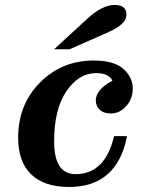

<svg xmlns="http://www.w3.org/2000/svg" viewBox="-20 -744 592 774"><path d="M258.3 9.8Q159.2 9.8 106.2 -40.5Q53.2 -90.8 53.2 -189.5Q53.2 -322.8 141.4 -411.4Q229.5 -500 357.9 -500Q439.9 -500 477.5 -466.1Q515.1 -432.1 515.1 -387.7Q515.1 -345.2 488.5 -315.9Q461.9 -286.6 427.2 -286.6Q397.9 -286.6 382.1 -301.5Q366.2 -316.4 366.2 -338.9Q366.2 -382.3 433.1 -418.9Q418.9 -449.2 367.2 -449.2Q297.4 -449.2 247.8 -376.5Q198.2 -303.7 198.2 -173.8Q198.2 -42 284.7 -42Q403.8 -42 439.9 -195.3H492.2Q452.1 9.8 258.3 9.8ZM260.7 -545.4H198.2L332 -668.5Q392.6 -724.1 441.9 -724.1Q489.7 -724.1 489.7 -684.6Q489.7 -646.5 418.5 -615.2Z"/></svg>

Font: Munson
Style: Bold Italic
Weight: 700
Italic angle: -12°
Designer: Paul James MIller
Foundry: High-Logic / Made with FontCreator
Version: Version 2.10;May 5, 2019;FontCreator 11.5.0.2430 64-bit